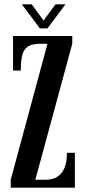

<svg xmlns="http://www.w3.org/2000/svg" viewBox="-20 -866 395 886"><path d="M29.5 0V-36.5L199 -664H165Q126 -664 107 -650Q88 -636 82 -608.5Q76 -581 76 -540.5H40V-700H313.5V-664L143 -36.5H188Q223 -36.5 245.2 -50.8Q267.5 -65 278.2 -92.8Q289 -120.5 289 -161H325.5V0ZM164 -735 81 -846H126.5L181 -771L236 -846H282L199 -735Z"/></svg>

Font: Imbue Thin 10pt SemiBold
Style: Regular
Weight: 600
Version: Version 1.102